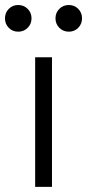

<svg xmlns="http://www.w3.org/2000/svg" viewBox="-63 -732 342 752"><path d="M74.7 0V-507.8H140.6V0ZM154.3 -660.2Q154.3 -682.1 169.4 -697.3Q184.6 -712.4 206.5 -712.4Q228.5 -712.4 243.4 -697.3Q258.3 -682.1 258.3 -660.2Q258.3 -638.2 243.4 -623Q228.5 -607.9 206.5 -607.9Q184.6 -607.9 169.4 -623Q154.3 -638.2 154.3 -660.2ZM-43.5 -660.2Q-43.5 -682.1 -28.6 -697.3Q-13.7 -712.4 8.3 -712.4Q30.3 -712.4 45.4 -697.3Q60.5 -682.1 60.5 -660.2Q60.5 -638.2 45.4 -623Q30.3 -607.9 8.3 -607.9Q-13.7 -607.9 -28.6 -623Q-43.5 -638.2 -43.5 -660.2Z"/></svg>

Font: Giphurs Light
Style: Regular
Weight: 300
Version: Version 0.920; ttfautohint (v1.8.4.7-5d5b)